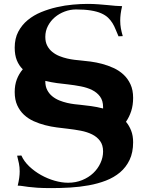

<svg xmlns="http://www.w3.org/2000/svg" viewBox="-20 -842 759 995"><path d="M247.1 132.8Q201.7 132.8 173.3 130.9Q145 128.9 126.5 126.5Q107.9 124 95.9 122.1Q84 120.1 71.8 120.1Q77.1 98.1 79.6 79.8Q82 61.5 82 45.9Q82 23.9 78.1 5.1Q74.2 -13.7 68.8 -35.2L90.8 -36.1Q104.5 -5.4 131.8 20.5Q159.2 46.4 192.9 65.2Q226.6 84 263.2 94.5Q299.8 105 333 105Q372.6 105 406 91.3Q439.5 77.6 463.4 54.9Q487.3 32.2 500.7 2.9Q514.2 -26.4 514.2 -57.1Q514.2 -90.3 498.5 -111.6Q482.9 -132.8 457.3 -145.5Q431.6 -158.2 398.7 -164.6Q365.7 -170.9 331.1 -174.8Q305.2 -177.7 274.7 -181.6Q244.1 -185.5 213.6 -193.4Q183.1 -201.2 154.5 -214.1Q126 -227.1 104.2 -247.3Q82.5 -267.6 69.3 -296.4Q56.2 -325.2 56.2 -365.2Q56.2 -401.4 67.1 -430.4Q78.1 -459.5 98.1 -482.9Q78.1 -502.4 67.1 -529.8Q56.2 -557.1 56.2 -595.2Q56.2 -642.6 74.7 -677.7Q93.3 -712.9 123.8 -738Q154.3 -763.2 193.6 -779.3Q232.9 -795.4 274.9 -804.9Q316.9 -814.5 357.9 -818.1Q398.9 -821.8 433.1 -821.8Q462.9 -821.8 489 -819.8Q515.1 -817.9 537.6 -815.7Q560.1 -813.5 578.6 -811.8Q597.2 -810.1 612.8 -810.1Q607.4 -787.1 605.2 -769.3Q603 -751.5 603 -734.9Q603 -713.9 606.4 -695.1Q609.9 -676.3 616.2 -654.8L594.2 -653.8Q585.9 -671.9 579.1 -689.5Q572.3 -707 562.7 -722.4Q553.2 -737.8 539.6 -750.7Q525.9 -763.7 504.2 -773.2Q482.4 -782.7 450.7 -787.8Q418.9 -793 374 -793Q343.8 -793 315.2 -782.2Q286.6 -771.5 264.4 -752.7Q242.2 -733.9 228.5 -707.8Q214.8 -681.6 214.8 -650.9Q214.8 -624 224.9 -605Q234.9 -585.9 251.2 -572.8Q267.6 -559.6 287.6 -551.5Q307.6 -543.5 327.9 -538.8Q348.1 -534.2 366.5 -532Q384.8 -529.8 397 -528.8Q420.4 -526.9 449.7 -522.9Q479 -519 509.3 -511Q539.6 -502.9 568.4 -489.7Q597.2 -476.6 619.9 -455.6Q642.6 -434.6 656.2 -405Q669.9 -375.5 669.9 -335Q669.9 -296.9 659.9 -266.1Q649.9 -235.4 632.8 -210.9Q649.4 -191.4 659.7 -165Q669.9 -138.7 669.9 -105Q669.9 -51.8 651.6 -13.4Q633.3 24.9 602.1 51.3Q570.8 77.6 529.1 93.8Q487.3 109.9 440.2 118.4Q393.1 127 343.5 129.9Q293.9 132.8 247.1 132.8ZM331.1 -404.8Q305.2 -407.2 275.1 -411.4Q245.1 -415.5 214.8 -422.9V-420.9Q214.8 -394 224.9 -375Q234.9 -356 251.2 -342.8Q267.6 -329.6 287.6 -321.5Q307.6 -313.5 327.9 -308.8Q348.1 -304.2 366.5 -302Q384.8 -299.8 397 -298.8Q421.4 -296.4 451.9 -292.2Q482.4 -288.1 514.2 -279.8V-287.1Q514.2 -320.3 498.5 -341.6Q482.9 -362.8 457.3 -375.5Q431.6 -388.2 398.7 -394.5Q365.7 -400.9 331.1 -404.8Z"/></svg>

Font: Uncial Antiqua
Style: Regular
Weight: 400
Version: Version 1.000